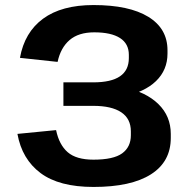

<svg xmlns="http://www.w3.org/2000/svg" viewBox="-20 -730 750 760"><path d="M350 10Q214 10 140.5 -45Q67 -100 49 -200L202 -215Q214 -157 248 -127.5Q282 -98 350 -98Q429 -98 463.5 -123Q498 -148 498 -195V-210Q498 -260 460 -285.5Q422 -311 349 -311H231V-404H349Q420 -404 455 -428Q490 -452 490 -500V-513Q490 -557 455 -579.5Q420 -602 353 -602Q291 -602 255.5 -571.5Q220 -541 208 -485L59 -501Q77 -602 150.5 -656Q224 -710 350 -710Q491 -710 567 -663.5Q643 -617 643 -531V-518Q643 -453 597.5 -409Q552 -365 467 -348L469 -385Q558 -366 607 -318Q656 -270 656 -200V-184Q656 -90 577.5 -40Q499 10 350 10Z"/></svg>

Font: Pathway Extreme
Style: Bold
Weight: 700
Designer: Eduardo Rodriguez Tunni
Foundry: Eduardo Rodriguez Tunni
Version: Version 1.001;gftools[0.9.26]